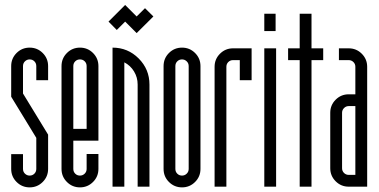

<svg xmlns="http://www.w3.org/2000/svg" viewBox="-20 -771 1566 793"><path d="M178.7 -73.3Q178.7 -41.6 156.4 -19.4Q134.1 2.9 102.5 2.9Q70.8 2.9 48.5 -19.4Q26.2 -41.6 26.2 -73.3V-134.5H75V-73.3Q75 -61.6 83.1 -53.7Q91.2 -45.8 102.5 -45.8Q114.1 -45.8 122 -53.7Q129.9 -61.6 129.9 -73.3V-201.6L26.2 -371.5V-498.1Q26.2 -529.8 48.5 -552.1Q70.8 -574.3 102.5 -574.3Q134.1 -574.3 156.4 -552.1Q178.7 -529.8 178.7 -498.1V-439.8H129.9V-498.1Q129.9 -509.8 122 -517.7Q114.1 -525.6 102.5 -525.6Q91.2 -525.6 83.1 -517.7Q75 -509.8 75 -498.1V-384.8L178.7 -214.9Z M337.8 -498.1Q337.8 -509.8 329.9 -517.7Q321.9 -525.6 310.3 -525.6Q298.6 -525.6 290.7 -517.7Q282.8 -509.8 282.8 -498.1V-238.7H337.8ZM234.1 -73.3V-498.1Q234.1 -529.8 256.4 -552.1Q278.6 -574.3 310.3 -574.3Q341.9 -574.3 364.2 -552.1Q386.5 -529.8 386.5 -498.1V-189.9H282.8V-73.3Q282.8 -61.6 290.7 -53.7Q298.6 -45.8 310.3 -45.8Q321.5 -45.8 329.7 -53.7Q337.8 -61.6 337.8 -73.3V-134.9H386.5V-73.3Q386.5 -41.6 364.2 -19.4Q341.9 2.9 310.3 2.9Q278.6 2.9 256.4 -19.4Q234.1 -41.6 234.1 -73.3Z M462.3 -647.2 428.2 -681.8 496.9 -750.5 544.4 -703 578.9 -737.2 613.5 -703 544.4 -634.3 496.9 -681.8ZM493.5 0H444.8V-574.3Q508.1 -574.3 552.7 -529.6Q597.3 -484.8 597.3 -421.9V0H548.5V-421.9Q548.5 -451.5 533.5 -476.1Q518.5 -500.6 493.5 -513.5Z M759.3 -498.1Q759.3 -509.8 751.1 -517.7Q743 -525.6 731.8 -525.6Q720.1 -525.6 712.2 -517.7Q704.3 -509.8 704.3 -498.1V-73.3Q704.3 -61.6 712.2 -53.7Q720.1 -45.8 731.8 -45.8Q743 -45.8 751.1 -53.7Q759.3 -61.6 759.3 -73.3ZM655.6 -498.1Q655.6 -529.8 677.8 -552.1Q700.1 -574.3 731.8 -574.3Q763.4 -574.3 785.7 -552.1Q808 -529.8 808 -498.1V-73.3Q808 -41.6 785.7 -19.4Q763.4 2.9 731.8 2.9Q700.1 2.9 677.8 -19.4Q655.6 -41.6 655.6 -73.3Z M942.5 -522.7Q930.9 -522.7 922.9 -514.8Q915 -506.9 915 -495.2V0H866.3V-495.2Q866.3 -526.9 888.6 -549.1Q910.9 -571.4 942.5 -571.4H1019.2V-439.8H970.4V-522.7Z M1120.4 0H1071.6V-571.4H1120.4ZM1071.6 -714.3H1118.3V-642.6H1071.6Z M1266.6 -714.3V-571.4H1314.9V-522.7H1266.6V0H1217.8V-522.7H1169.9V-571.4H1217.8V-714.3Z M1447.7 -332.8H1420.2Q1409 -332.8 1400.9 -324.7Q1392.8 -316.5 1392.8 -305.3V-76.2Q1392.8 -64.6 1400.9 -56.6Q1409 -48.7 1420.2 -48.7H1447.7ZM1420.2 -571.4Q1451.9 -571.4 1474.2 -549.1Q1496.5 -526.9 1496.5 -495.2V0H1420.2Q1388.6 0 1366.3 -22.3Q1344 -44.6 1344 -76.2V-305.3Q1344 -336.9 1366.3 -359.2Q1388.6 -381.5 1420.2 -381.5H1447.7V-495.2Q1447.7 -506.9 1439.6 -514.8Q1431.5 -522.7 1420.2 -522.7H1379.8V-571.4Z"/></svg>

Font: Marapfhont
Style: Book
Weight: 400
Version: Version 0.15